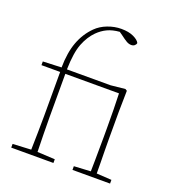

<svg xmlns="http://www.w3.org/2000/svg" viewBox="-137 -867 892 975"><g transform="rotate(20 309.5 -379.0)"><path d="M33 0V-20L132 -25Q133 -72 134 -118Q135 -164 135 -210V-446H34V-466L134 -470Q135 -551 156 -607.5Q177 -664 218 -705Q243 -730 279.5 -744Q316 -758 353 -758Q393 -758 419.5 -745.5Q446 -733 453 -718Q452 -710 445 -704Q438 -698 427 -698Q414 -698 401 -705.5Q388 -713 367 -729L350 -741Q312 -738 284.5 -725Q257 -712 234 -689Q203 -658 184 -609.5Q165 -561 163 -470H399L476 -478L486 -472L484 -356V-210Q484 -184 484.5 -150.5Q485 -117 485.5 -84Q486 -51 486 -25L567 -20V0H364V-20L454 -25Q455 -51 455 -84.5Q455 -118 455.5 -151Q456 -184 456 -210V-259Q456 -367 453 -446H163V-210Q163 -164 164 -118Q165 -72 166 -25L261 -20V0Z"/></g></svg>

Font: Source Serif 4 ExtraLight
Style: Regular
Weight: 200
Designer: Frank Grießhammer
Foundry: Adobe
Version: Version 4.005;hotconv 1.1.0;makeotfexe 2.6.0